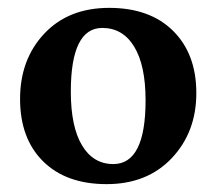

<svg xmlns="http://www.w3.org/2000/svg" viewBox="-20 -452 550 488"><path d="M251 16Q148 16 89.5 -42Q31 -100 31 -200.5Q31 -301 92.5 -366.5Q154 -432 257.5 -432Q361 -432 420 -373.5Q479 -315 479 -215.5Q479 -116 416.5 -50Q354 16 251 16ZM160 -219Q160 -130 188.5 -82.5Q217 -35 268 -35Q350 -35 350 -197Q350 -286 321 -333.5Q292 -381 240 -381Q160 -381 160 -219Z"/></svg>

Font: Buenard
Style: Bold
Weight: 700
Foundry: FontFuror
Version: Version 1.002 2011